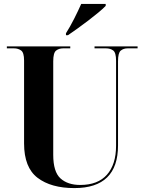

<svg xmlns="http://www.w3.org/2000/svg" viewBox="-20 -951 738 981"><path d="M360 10Q241 10 172 -42.5Q103 -95 103 -218V-642Q103 -682 88 -693Q73 -704 51 -704H15V-714H339V-704H303Q281 -704 266.5 -692.5Q252 -681 252 -638V-160Q252 -73 289 -39.5Q326 -6 390 -6Q480 -6 526.5 -58.5Q573 -111 573 -206V-641Q573 -682 558.5 -693Q544 -704 521 -704H463V-714H683V-704H632Q611 -704 597 -692.5Q583 -681 583 -638V-208Q583 10 360 10ZM317 -781Q338 -814 359 -855.5Q380 -897 395 -931H520V-921Q508 -908 484.5 -888.5Q461 -869 433 -847.5Q405 -826 377 -806Q349 -786 327 -771H317Z"/></svg>

Font: Noto Serif Display SemiCondensed
Style: Bold
Weight: 700
Width: 4
Designer: Monotype Design Team
Foundry: Monotype Imaging Inc.
Version: Version 2.009